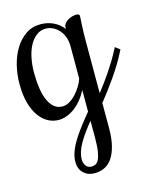

<svg xmlns="http://www.w3.org/2000/svg" viewBox="-104 -470 640 790"><g transform="rotate(-15 216.0 -75.0)"><path d="M136.2 185.1Q136.2 163.6 144.3 141.6Q152.3 119.6 166.5 96.7Q180.7 73.7 199.5 49.1Q218.3 24.4 240.2 -2V-94.2Q228.5 -71.3 213.9 -53.7Q199.2 -36.1 182.9 -24.2Q166.5 -12.2 149.2 -6.1Q131.8 0 115.2 0Q92.3 0 71 -11.2Q49.8 -22.5 33.2 -45.2Q16.6 -67.9 6.8 -102.5Q-2.9 -137.2 -2.9 -184.1Q-2.9 -223.6 6.3 -262.2Q15.6 -300.8 34.2 -331.3Q52.7 -361.8 80.1 -380.9Q107.4 -399.9 144 -399.9Q172.9 -399.9 198 -388.2Q223.1 -376.5 240.2 -354V-359.9Q240.2 -369.1 245.8 -376.7Q251.5 -384.3 260 -389.4Q268.6 -394.5 278.1 -397.2Q287.6 -399.9 294.9 -399.9Q303.2 -399.9 306.6 -397.7Q310.1 -395.5 310.1 -390.1Q310.1 -382.3 308.1 -355Q306.2 -327.6 306.2 -274.9V-63Q318.4 -78.1 332 -96.7Q345.7 -115.2 359.4 -135.5Q373 -155.8 386 -177.2Q398.9 -198.7 410.2 -220.2L415 -230L435.1 -214.8L430.2 -205.1Q418.5 -181.6 403.1 -156.5Q387.7 -131.3 370.8 -107.2Q354 -83 337.2 -60.8Q320.3 -38.6 306.2 -21V85Q306.2 129.9 298.1 161.4Q290 192.9 276.1 212.6Q262.2 232.4 242.9 241.2Q223.6 250 201.2 250Q173.3 250 154.8 232.7Q136.2 215.3 136.2 185.1ZM145 -49.8Q160.2 -49.8 175 -58.6Q189.9 -67.4 202.6 -81.1Q215.3 -94.7 225.3 -111.1Q235.4 -127.4 240.2 -143.1V-280.8Q240.2 -302.7 233.4 -320.6Q226.6 -338.4 215.3 -350.8Q204.1 -363.3 189.7 -370.1Q175.3 -377 160.2 -377Q136.7 -377 119.1 -363Q101.6 -349.1 89.8 -326.4Q78.1 -303.7 72.5 -274.4Q66.9 -245.1 66.9 -214.8Q66.9 -177.2 71.5 -147Q76.2 -116.7 85.9 -95Q95.7 -73.2 110.4 -61.5Q125 -49.8 145 -49.8ZM195.8 220.2Q203.6 220.2 211.7 217Q219.7 213.9 226.1 202.6Q232.4 191.4 236.3 169.4Q240.2 147.5 240.2 109.9V37.1Q206.5 77.6 185.3 114Q164.1 150.4 164.1 182.1Q164.1 197.3 172.4 208.7Q180.7 220.2 195.8 220.2Z"/></g></svg>

Font: Rochester
Style: Regular
Weight: 400
Version: Version 1.006